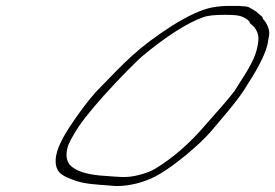

<svg xmlns="http://www.w3.org/2000/svg" viewBox="-20 -639 929 648"><path d="M866.8 -576C867.3 -579 865.8 -582 864.3 -583L850.2 -595C842.1 -603 835.1 -605 824.5 -612C814 -619 804 -617 787 -619H749.8C731.8 -619 713.9 -617 696.5 -614C659.9 -607 615.1 -586 562 -553C442.1 -476 401.1 -429 303 -328C270.3 -291 241.6 -251 213.9 -209C181.3 -159 166.5 -121 167.8 -93C169.5 -54 192.6 -44 235.2 -29C266.8 -18 305.9 -16 348.5 -13C408.6 -5 476.8 -25 522.7 -54C568.7 -81 649.7 -147 690.7 -194C713.8 -221 731 -242 742.3 -255C762.5 -279 786.3 -309 801.6 -332L820.4 -362C855 -416 876.2 -459 883.4 -492C884.4 -498 885.3 -506 887.8 -517C892.6 -539 878.9 -564 866.8 -576ZM821.9 -566C822.4 -563 823.4 -561 825.4 -559C846.6 -543 855.2 -522 851.4 -496C846.2 -459 834.4 -429 790.4 -362L771.6 -332C748.5 -302 715.2 -264 673 -217C622 -157 566.6 -108 504.6 -70C489.7 -61 471.1 -54 447.2 -48C405.9 -37 373.4 -43 339.8 -45C282.6 -48 247.5 -58 225.4 -74C206.8 -87 200.1 -108 207.4 -139C210.3 -153 223.1 -177 244.4 -210C300.4 -293 431.8 -424 457.4 -447C540.2 -516 610 -561 666.2 -581C682.9 -587 706.9 -589 739.3 -589C770.2 -589 788.2 -587 796.3 -583C809.3 -577 812.8 -576 821.9 -566Z"/></svg>

Font: MewTooHand
Style: UltimateItaWide
Weight: 400
Designer: Mew Too, Robert Jablonski
Version: Version 0.77